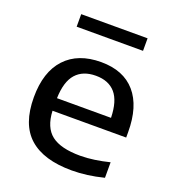

<svg xmlns="http://www.w3.org/2000/svg" viewBox="-136 -850 873 965"><g transform="rotate(20 300.0 -367.0)"><path d="M356 10Q205.5 10 128.8 -58.2Q52 -126.5 52 -271Q52 -407 119.8 -479.8Q187.5 -552.5 310.5 -552.5Q430.5 -552.5 494 -479Q557.5 -405.5 557.5 -268V-239H163.5Q167.5 -151 217 -112.5Q266.5 -74 371.5 -74Q407.5 -74 447 -79.8Q486.5 -85.5 526.5 -95.5V-12.5Q480.5 -1 438.5 4.5Q396.5 10 356 10ZM309 -479Q240 -479 202.8 -437.2Q165.5 -395.5 163 -306H452Q450 -395 413.8 -437Q377.5 -479 309 -479ZM133 -677.5V-744.5H488V-677.5Z"/></g></svg>

Font: Encode Sans Expanded Expanded Medium
Style: Regular
Weight: 500
Width: 7
Designer: Multiple Designers
Foundry: Impallari Type
Version: Version 3.000; ttfautohint (v1.8.3) -l 8 -r 50 -G 200 -x 14 